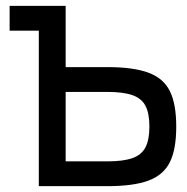

<svg xmlns="http://www.w3.org/2000/svg" viewBox="-20 -638 640 658"><path d="M113 0V-618H205V-18L138 -85H348Q402 -85 433.5 -96Q465 -107 478.5 -133Q492 -159 492 -204Q492 -250 478.5 -275.5Q465 -301 433.5 -312Q402 -323 348 -323H141V-408H348Q437 -408 488.5 -389Q540 -370 562 -326Q584 -282 584 -204Q584 -126 562 -82Q540 -38 488.5 -19Q437 0 348 0ZM13 -533V-618H205V-533Z"/></svg>

Font: Victor Mono SemiBold
Style: Regular
Weight: 600
Monospace: yes
Designer: Rune Bjørnerås
Version: Version 1.561;gftools[0.9.30]